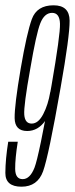

<svg xmlns="http://www.w3.org/2000/svg" viewBox="-30 -699 282 724"><path d="M51 5Q111.5 5 132.5 -53.2Q153.5 -111.5 198.5 -368.5Q233 -563.5 232.5 -621.2Q232 -679 172 -679Q109 -679 90 -626.8Q71 -574.5 48 -440Q24.5 -302 25.2 -253.5Q26 -205 72.5 -205Q113.5 -205 140.8 -244Q168 -283 178.5 -341L159.5 -352Q151.5 -304 133 -268.5Q114.5 -233 89.5 -233Q64 -233 61.5 -266.5Q59 -300 84 -439Q106.5 -572 122 -611.2Q137.5 -650.5 166.5 -650.5Q195 -650.5 196.2 -609.5Q197.5 -568.5 164 -375Q117 -109.5 100 -66.5Q83 -23.5 55.5 -23.5Q27.5 -23.5 27.2 -62.5Q27 -101.5 37 -164.5H1Q-9.5 -99 -9.8 -47Q-10 5 51 5Z"/></svg>

Font: Anybody ExtraCondensed ExtraLight
Style: Italic
Weight: 250
Width: 2
Italic angle: -10°
Version: Version 1.113;gftools[0.9.25]